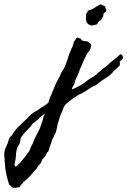

<svg xmlns="http://www.w3.org/2000/svg" viewBox="-275 -487 606 915"><path d="M135.7 -420.9Q140.6 -426.8 141.6 -429.2Q142.6 -431.6 143.6 -435.5Q151.9 -439.5 158.7 -441.4Q167.5 -443.8 172.9 -448.2Q189 -458.5 193.8 -461.4Q197.3 -463.4 200.2 -464.6Q203.1 -465.8 206.1 -466.8Q212.9 -462.9 216.8 -460.9Q220.7 -459 224.6 -457Q225.6 -454.1 226.8 -451.2Q228 -448.2 230 -445.3Q233.9 -439.5 228.5 -430.7Q218.3 -424.3 217.3 -418.9Q216.8 -415 217.8 -411.1L206.1 -391.6Q195.8 -386.2 193.4 -380.9Q190.4 -375 185.5 -370.1Q173.8 -367.2 161.1 -365.2Q143.6 -368.2 136.7 -383.8Q132.8 -397 135.7 -420.9ZM67.4 -60.5Q74.2 -63.5 82 -66.9Q89.8 -70.3 96.7 -74.2Q114.7 -83.5 125.5 -91.3Q136.2 -99.1 146.2 -106.9Q156.2 -114.7 172.9 -123Q176.3 -127.4 180.2 -129.4Q185.1 -131.8 188.5 -136.7Q200.7 -146.5 210.9 -155.5Q221.2 -164.6 234.4 -172.9Q248.5 -188.5 265.6 -200.7Q283.2 -212.9 296.9 -227.5Q305.7 -229.5 309.1 -221.2Q312.5 -212.9 309.6 -207Q307.1 -201.7 303.2 -199.7Q298.3 -197.3 294.9 -192.4Q299.8 -178.7 292.5 -171.9Q285.2 -165 277.3 -158.2Q272 -150.9 266.6 -148.4Q255.4 -131.8 238.8 -121.6Q231 -116.7 222.7 -111.1Q214.4 -105.5 206.1 -99.6Q192.9 -89.8 188.7 -86.4Q184.6 -83 183.1 -82Q181.6 -81.1 177.2 -79.1Q172.9 -77.1 159.2 -70.3Q144.5 -59.6 129.4 -50.3Q114.3 -41 97.7 -34.2Q85 -26.4 72.8 -17.6Q60.5 -8.8 47.9 2Q46.4 3.4 40.5 8.3Q36.1 11.7 34.2 14.6Q27.3 24.4 24.4 35.6Q21.5 46.9 14.6 56.6Q12.7 63.5 10.7 69.8Q8.8 76.2 6.8 82Q4.9 87.9 2.9 94.2Q1 100.6 -1 107.4Q-2.9 118.2 -4.9 127.9Q-6.8 137.7 -10.7 148.4Q-15.6 156.2 -16.6 158.7Q-17.6 161.1 -19.5 166Q-26.9 177.2 -27.8 183.1Q-28.8 189 -30.3 192.4Q-31.2 195.8 -32.5 199Q-33.7 202.1 -35.2 205.6Q-37.6 211.4 -40 219.7Q-41 223.1 -41.7 226.3Q-42.5 229.5 -43.5 231.9Q-44.9 236.8 -50.8 239.3Q-52.7 244.1 -54.7 248.5Q-56.6 252.9 -59.6 257.8Q-64.5 262.7 -69.8 268.1Q-75.2 273.4 -76.2 279.3Q-79.1 291.5 -87.9 298.3Q-96.2 304.7 -98.6 314.5Q-106.4 322.8 -114 331.3Q-121.6 339.8 -128.9 348.6Q-143.6 366.2 -163.1 379.9Q-166 386.7 -171.4 390.6Q-176.8 394.5 -179.7 402.3Q-184.6 405.3 -188 405.8L-196.3 407.2Q-214.4 410.2 -219.2 403.8Q-221.7 400.4 -224.9 397.7Q-228 395 -231.4 392.6Q-239.3 369.1 -245.1 342.3Q-251 315.4 -252 288.1Q-253.9 283.7 -252.9 278.3Q-252.4 273.4 -252.9 267.6Q-253.4 265.6 -253.9 263.9Q-254.4 262.2 -254.9 260.3Q-255.9 256.3 -253.9 253.9Q-256.8 242.2 -251 225.6Q-245.1 209 -239.3 198.2Q-236.3 187.5 -232.4 176.3Q-228.5 165 -219.7 160.2Q-209 140.6 -195.3 125.5Q-181.6 110.4 -166 96.7Q-156.7 87.9 -148.4 79.8Q-140.1 71.8 -132.8 64Q-118.7 48.8 -97.7 40Q-85.9 29.8 -70.8 21Q-55.7 12.2 -43.9 2Q-41.5 -12.2 -36.1 -23.4Q-33.2 -29.3 -30.8 -34.9Q-28.3 -40.5 -26.4 -45.9Q-22.5 -56.2 -17.8 -67.4Q-13.2 -78.6 -7.8 -90.8Q-4.4 -97.2 -1.7 -102.3Q1 -107.4 2.9 -111.3Q5.9 -117.7 11.7 -127Q14.2 -138.2 21 -147.5Q27.8 -156.2 33.2 -168Q42 -188 47.9 -208Q53.2 -227.1 63.5 -249Q64 -254.4 67.9 -259.8Q70.8 -264.2 73.2 -272.5Q75.2 -275.9 75.2 -279.8Q75.2 -283.7 77.1 -287.1Q80.6 -292 83 -295.7Q85.4 -299.3 86.4 -301.8Q88.4 -305.7 92.8 -308.6Q97.7 -306.6 101.6 -305.2Q105.5 -303.7 110.4 -302.7Q112.3 -293.9 122.6 -292Q132.8 -290 142.6 -289.1Q145 -287.1 147.5 -285.4Q149.9 -283.7 151.9 -282.7Q156.2 -280.8 159.2 -275.4Q160.2 -269.5 158.7 -263.2Q157.2 -256.8 155.3 -252.9Q153.3 -247.1 149.4 -242.7Q147.5 -240.7 145.5 -238.3Q143.6 -235.8 141.6 -233.4Q140.1 -231 138.7 -228.3Q137.2 -225.6 135.7 -222.2Q134.3 -218.8 132.8 -216.1Q131.3 -213.4 129.9 -210.9Q125 -201.2 120.6 -191.4Q116.2 -181.6 112.3 -170.9Q110.8 -168.5 108.9 -163.6Q106.9 -158.7 105.5 -156.2Q104 -153.8 103 -148.9Q102.1 -144 100.6 -141.6Q96.7 -131.8 94.2 -126.5Q91.8 -121.1 86.9 -111.3Q82.5 -102.1 81.5 -96.2Q80.1 -88.4 77.1 -82Q75.2 -78.6 71.3 -72.8Q67.9 -67.9 67.4 -60.5ZM-93.8 83Q-101.6 87.4 -106 91.8Q-110.4 96.2 -118.2 100.6Q-128.4 117.2 -141.6 128.9Q-148.4 135.3 -154.5 142.1Q-160.6 148.9 -166 156.2Q-169.4 161.6 -174.8 167Q-177.2 172.9 -178.2 181.2Q-179.2 190.4 -180.7 194.3Q-181.2 199.2 -184.6 203.1Q-187.5 206.5 -190.4 211.9Q-197.8 228.5 -198.7 249Q-199.2 258.8 -200.4 268.8Q-201.7 278.8 -204.1 289.1Q-207 299.3 -204.6 303.2Q-202.6 306.6 -199.2 306.6Q-197.3 306.6 -192.9 302.2Q-188.5 297.9 -186.5 295.9Q-181.6 292 -179.7 289.6Q-177.7 287.1 -174.8 284.2Q-170.4 278.3 -166 272.7Q-161.6 267.1 -157.2 261.7Q-152.8 256.3 -148.9 251Q-145 245.6 -141.6 240.2Q-135.7 236.3 -131.8 224.1Q-127.9 211.9 -124 206.1Q-120.1 200.7 -116.7 191.4Q-114.7 186.5 -113.5 182.9Q-112.3 179.2 -111.3 176.8Q-106.4 167 -102.1 158.4Q-97.7 149.9 -93.8 142.6Q-85.4 127.9 -79.1 107.4Q-76.2 99.6 -72.8 89.8Q-69.3 80.1 -68.4 70.3Q-66.4 68.4 -64.9 64Q-63 58.1 -61.5 54.7Q-66.4 58.6 -71 62Q-75.7 65.4 -79.6 68.4Q-87.9 74.7 -93.8 83Z"/></svg>

Font: Freehand
Style: Regular
Weight: 400
Designer: Danh Hong
Version: Version 8.001; ttfautohint (v1.8.3)